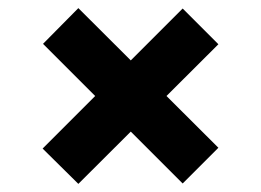

<svg xmlns="http://www.w3.org/2000/svg" viewBox="-20 -586 642 473"><path d="M173 -566 518 -222 430 -134 86 -478ZM430 -565 518 -477 173 -133 85 -220Z"/></svg>

Font: Pathway Extreme 28pt ExtraBold
Style: Regular
Weight: 800
Designer: Eduardo Rodriguez Tunni
Foundry: Eduardo Rodriguez Tunni
Version: Version 1.001;gftools[0.9.26]